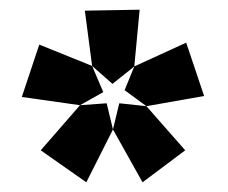

<svg xmlns="http://www.w3.org/2000/svg" viewBox="-20 -780 471 396"><path d="M257 -643 212 -607 170 -644 155 -758 268 -760ZM401 -582 282 -561 237 -594 257 -643 364 -692ZM193 -590 145 -563 25 -580 61 -688 170 -644ZM213 -513 158 -404 64 -470 145 -563 200 -567ZM362 -470 274 -404 213 -513 226 -567 282 -561Z"/></svg>

Font: Bitter Pro Black
Style: Regular
Weight: 900
Designer: Sol Matas, and Bitter project Authors
Foundry: Sol Matas
Version: Version 1.010